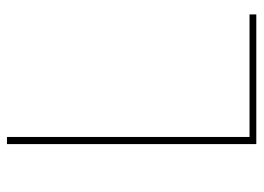

<svg xmlns="http://www.w3.org/2000/svg" viewBox="-120 -620 740 539"><g transform="rotate(-90 249.5 -350.0)"><path d="M115 0H479V-19H135V-700H115Z"/></g></svg>

Font: Chess Sans Thin
Style: Regular
Weight: 100
Designer: Wolf Bōese
Foundry: Wolf Bōese
Version: Version 7.223;Glyphs 3.3 (3306)